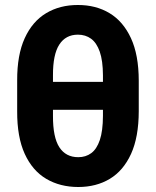

<svg xmlns="http://www.w3.org/2000/svg" viewBox="-20 -746 630 776"><path d="M478.3 -415V-302.1H120.9V-415ZM540.8 -420.3V-296.3Q540.6 -192 509.7 -124.1Q478.7 -56.2 423.9 -23.2Q369 9.8 296.3 9.8Q222.9 9.8 166.9 -23.2Q111 -56.2 80 -124.1Q48.9 -192 49.4 -296.3V-420.3Q48.9 -523.8 79.9 -591.6Q110.8 -659.4 166.4 -692.7Q222 -726 294.9 -725.8Q367.5 -726 422.7 -692.8Q477.8 -659.7 509.2 -591.9Q540.6 -524.1 540.8 -420.3ZM396.1 -277.7V-441.8Q395.8 -500.9 383.2 -537Q370.6 -573 348.1 -589.5Q325.6 -605.9 294.9 -605.9Q245.6 -605.9 219.7 -565.9Q193.8 -526 194.1 -441.8V-277.7Q193.8 -190.9 219.9 -150.8Q246 -110.7 296.3 -110.7Q326.5 -110.7 348.7 -127Q371 -143.3 383.4 -179.9Q395.8 -216.5 396.1 -277.7Z"/></svg>

Font: Inter Display V
Style: Regular
Weight: 400
Designer: Rasmus Andersson
Foundry: rsms
Version: Version 3.015;git-src